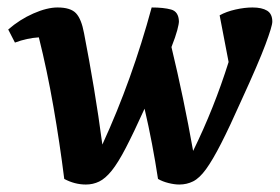

<svg xmlns="http://www.w3.org/2000/svg" viewBox="-20 -482 749 514"><path d="M210 12Q180 12 152 -3Q140 -99 123 -196.5Q106 -294 84 -382Q52 -380 20 -368L2 -403Q33 -430 69.5 -446Q106 -462 134 -462Q169 -462 183.5 -446.5Q198 -431 205 -393Q219 -321 231.5 -246Q244 -171 254 -95Q294 -182 327 -274Q360 -366 386 -462Q418 -462 438 -456.5Q458 -451 459 -425Q459 -418 454.5 -401Q450 -384 439 -356Q472 -219 497 -78Q553 -192 592 -316L568 -441Q586 -451 610.5 -456.5Q635 -462 656 -462Q681 -462 695 -453.5Q709 -445 709 -424Q709 -412 690.5 -362.5Q672 -313 627 -215Q595 -143 572 -98Q549 -53 531.5 -29Q514 -5 497 3.5Q480 12 460 12Q447 12 431 8Q415 4 403 -3Q396 -49 387 -96.5Q378 -144 367 -191Q338 -127 317 -86.5Q296 -46 279 -25Q262 -4 245.5 4Q229 12 210 12Z"/></svg>

Font: Petrona
Style: Bold Italic
Weight: 700
Italic angle: -9°
Designer: Ringo R. Seeber
Foundry: Ringo R. Seeber
Version: Version 2.001; ttfautohint (v1.8.3)